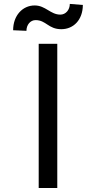

<svg xmlns="http://www.w3.org/2000/svg" viewBox="-20 -948 484 968"><path d="M268.8 -727.3H175.1V0H268.8ZM46.2 -795.5 113.3 -792.6C113.3 -822.8 132.8 -846.6 159.4 -846.6C212.7 -846.6 223.4 -800.8 289.1 -800.8C350.5 -800.8 397.4 -847.7 397.7 -922.9L332 -928.3C332 -898.4 311.4 -874.3 284.4 -874.3C234 -874.3 209.9 -920.5 154.8 -920.5C93.4 -920.5 46.2 -869.3 46.2 -795.5Z"/></svg>

Font: GiG Sans Text
Style: Regular
Weight: 400
Designer: Andreas Faust
Version: Version 1.100;FEAKit 1.0